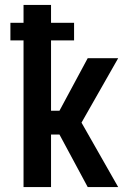

<svg xmlns="http://www.w3.org/2000/svg" viewBox="-20 -755 540 775"><path d="M75 0V-592H22V-663H75V-735H186V-663H279V-592H186V-308H220L334 -520H457L309 -260L457 0H334L220 -212H186V0Z"/></svg>

Font: Iosevka SS18
Style: Bold
Weight: 700
Monospace: yes
Designer: Belleve Invis
Foundry: Belleve Invis
Version: Version 25.1.1; ttfautohint (v1.8.4)